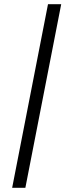

<svg xmlns="http://www.w3.org/2000/svg" viewBox="-20 -800 314 916"><path d="M38 96H101L272 -780H209Z"/></svg>

Font: Uncut Sans Book Italic
Style: Regular
Weight: 350
Italic angle: -11°
Designer: Kasper Nordkvist
Foundry: UNCUT.wtf
Version: Version 1.304;Glyphs 3.2 (3246)